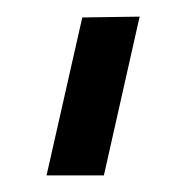

<svg xmlns="http://www.w3.org/2000/svg" viewBox="-20 -862 224 231"><path d="M105 -651H36L79 -841L148 -842Z"/></svg>

Font: Girassol
Style: Regular
Weight: 400
Width: 3
Designer: Liam Spradlin
Version: Version 1.004